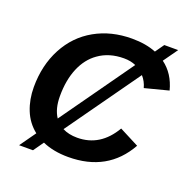

<svg xmlns="http://www.w3.org/2000/svg" viewBox="-134 -853 1003 1021"><g transform="rotate(20 367.0 -342.5)"><path d="M645.5 -643.6Q710.9 -595.7 733.9 -506.8L600.1 -472.2Q590.8 -507.3 567.4 -533.7L273.9 -121.1Q308.6 -103 356.9 -103Q487.3 -103 561 -229L671.9 -171.9Q570.3 9.8 347.2 9.8Q263.2 9.8 200.7 -18.1L159.7 40H81.1L145.5 -50.8Q95.7 -90.3 72.3 -149.2Q48.8 -208 48.8 -277.8Q48.8 -400.9 100.1 -498Q151.4 -594.7 243.4 -646.5Q335.4 -698.2 452.6 -698.2Q531.7 -698.2 589.4 -674.8L624.5 -724.6H703.1ZM195.8 -279.8Q195.8 -208 225.6 -163.6L515.6 -571.8Q486.3 -585 448.2 -585Q364.3 -585 305.2 -542.5Q252.4 -505.4 224.1 -438Q195.8 -370.6 195.8 -279.8Z"/></g></svg>

Font: Arimo
Style: Bold Italic
Weight: 700
Italic angle: -12°
Designer: Steve Matteson
Foundry: Monotype Imaging Inc.
Version: Version 1.33